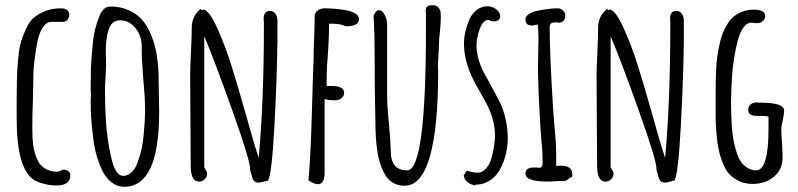

<svg xmlns="http://www.w3.org/2000/svg" viewBox="-20 -698 3064 737"><path d="M111 -7Q44 -50 44 -242V-269V-300V-324Q44 -364 45 -395.5Q46 -427 49 -464Q52 -503 58 -527.5Q64 -552 78 -583Q90 -612 107.5 -628Q125 -644 153 -655Q178 -666 215 -666Q230 -666 238 -659Q246 -652 246 -641Q246 -631 239.5 -623Q233 -615 224 -614H177Q157 -614 142 -589Q127 -564 121 -524Q108 -450 108 -404V-399L106 -303Q104 -260 104 -206Q104 -168 107 -144Q112 -108 124 -84Q136 -57 165 -45Q180 -39 198 -39Q209 -39 220 -47Q233 -47 241.5 -41.5Q250 -36 250 -25Q250 14 195 14Q173 14 148.5 7.5Q124 1 111 -7Z M373 -42Q344 -103 337 -175Q328 -243 328 -306Q328 -318 329 -326V-344Q329 -349 328 -349V-367L329 -437Q330 -469 337 -539Q342 -587 360 -632Q367 -652 378 -662.5Q389 -673 403 -673Q443 -673 475 -658.5Q507 -644 529 -618Q549 -593 563 -556.5Q577 -520 583 -479Q589 -437 589 -390V-382Q589 -351 590 -326L591 -269Q591 19 457 19Q431 19 409 2.5Q387 -14 373 -42ZM509 -77Q528 -128 532 -187Q537 -238 537 -275Q537 -320 530 -393Q524 -470 524 -508V-526Q522 -564 498.5 -592Q475 -620 441 -620Q407 -620 396 -581Q386 -550 386 -501Q386 -482 387 -469V-442L385 -396Q383 -375 383 -350Q383 -296 386 -243Q390 -168 406 -97Q422 -23 453 -23Q471 -23 486 -37.5Q501 -52 509 -77Z M946 -26 940 -45V-47V-50Q940 -83 871.5 -275Q803 -467 764 -559V-56L768 -49Q769 -47 772 -42Q775 -37 775 -32Q775 -19 766 -10Q757 -1 744 -1Q712 -1 712 -62L711 -233Q710 -310 710 -405Q710 -437 713 -498Q716 -561 716 -591Q716 -638 752 -665V-659Q758 -661 760 -661Q783 -661 818 -581Q846 -517 868.5 -446Q891 -375 928 -244L938 -208Q961 -127 973 -92Q993 -307 993 -600V-613Q992 -619 992 -626Q992 -656 1016 -656Q1030 -656 1037.5 -645Q1045 -634 1045 -617V-542Q1043 -388 1033 -208Q1023 -28 1009 -5Q980 3 973 3Q961 3 955 -3.5Q949 -10 946 -26Z M1164 -6Q1172 -89 1177 -261Q1182 -440 1184 -476V-500Q1188 -598 1188 -636Q1188 -650 1199.5 -658Q1211 -666 1226 -666Q1261 -666 1301 -660Q1327 -656 1342.5 -647Q1358 -638 1358 -625Q1358 -597 1307 -597Q1288 -607 1255 -607H1243V-595Q1243 -556 1239 -496Q1234 -440 1234 -395V-368H1242H1252Q1301 -368 1301 -342Q1301 -329 1290.5 -321Q1280 -313 1265 -313Q1241 -313 1226 -318V-35Q1226 9 1200 9Q1185 9 1164 -6Z M1459 -26Q1435 -68 1428 -121Q1421 -167 1421 -231Q1418 -339 1418 -495L1417 -572Q1416 -578 1416 -592Q1414 -630 1414 -638Q1423 -659 1435 -659Q1447 -659 1456.5 -641Q1466 -623 1466 -602V-330Q1466 -290 1473 -224Q1480 -142 1480 -118Q1480 -44 1543 -44Q1615 -44 1615 -582V-638V-647Q1614 -650 1614 -655Q1614 -667 1619.5 -672.5Q1625 -678 1641 -678Q1654 -678 1661.5 -670.5Q1669 -663 1671 -653Q1672 -647 1672 -630Q1672 -614 1669 -579Q1665 -550 1665 -529Q1665 -506 1663 -488L1661 -446V-438Q1662 -434 1662 -429Q1662 15 1533 15Q1509 15 1490 4.5Q1471 -6 1459 -26Z M1760 -25 1771 -42Q1777 -42 1790 -38Q1805 -35 1813 -35Q1831 -35 1845.5 -51Q1860 -67 1867 -93Q1880 -141 1880 -179Q1880 -245 1838 -318L1827 -337Q1808 -370 1795 -396Q1782 -422 1773 -452Q1761 -491 1761 -530Q1761 -574 1781 -622Q1791 -645 1809.5 -659.5Q1828 -674 1851 -674Q1869 -674 1884.5 -662.5Q1900 -651 1900 -635Q1900 -626 1893 -621Q1886 -616 1876 -616Q1865 -616 1855 -622Q1833 -621 1820 -583Q1809 -548 1809 -525Q1809 -496 1818 -466.5Q1827 -437 1841 -413L1863 -373L1898 -307Q1912 -279 1920.5 -242Q1929 -205 1929 -167Q1929 -106 1901 -51Q1887 -23 1861.5 -6Q1836 11 1805 11V14Q1787 11 1774.5 1Q1762 -9 1760 -25Z M1997 -31Q1997 -55 2028 -55H2039L2049 -54Q2057 -54 2060 -59Q2063 -64 2063 -77Q2063 -94 2061 -130Q2058 -154 2054 -216Q2045 -369 2045 -447Q2045 -475 2046 -498L2047 -549Q2047 -582 2044 -604Q2028 -600 2021 -600Q1997 -600 1997 -624Q1997 -636 2012 -645Q2027 -654 2050 -658Q2090 -666 2121 -666Q2133 -666 2141.5 -657.5Q2150 -649 2150 -638Q2150 -627 2143.5 -619Q2137 -611 2127 -611Q2121 -611 2117 -612H2109Q2099 -612 2094.5 -607.5Q2090 -603 2090 -591Q2090 -494 2102 -299Q2104 -263 2110 -193Q2115 -147 2115 -99V-61Q2121 -62 2135 -62Q2177 -62 2177 -27V-21L2152 -4Q2151 -4 2145.5 -3.5Q2140 -3 2125 -3Q2093 -1 2084 -1Q1997 -1 1997 -31Z M2506 -26 2500 -45V-47V-50Q2500 -83 2431.5 -275Q2363 -467 2324 -559V-56L2328 -49Q2329 -47 2332 -42Q2335 -37 2335 -32Q2335 -19 2326 -10Q2317 -1 2304 -1Q2272 -1 2272 -62L2271 -233Q2270 -310 2270 -405Q2270 -437 2273 -498Q2276 -561 2276 -591Q2276 -638 2312 -665V-659Q2318 -661 2320 -661Q2343 -661 2378 -581Q2406 -517 2428.5 -446Q2451 -375 2488 -244L2498 -208Q2521 -127 2533 -92Q2553 -307 2553 -600V-613Q2552 -619 2552 -626Q2552 -656 2576 -656Q2590 -656 2597.5 -645Q2605 -634 2605 -617V-542Q2603 -388 2593 -208Q2583 -28 2569 -5Q2540 3 2533 3Q2521 3 2515 -3.5Q2509 -10 2506 -26Z M2779 -30Q2766 -44 2755 -71Q2744 -98 2739 -123Q2734 -142 2731 -178Q2728 -214 2727 -240V-298V-338Q2727 -396 2729 -433Q2731 -478 2742 -528Q2751 -573 2773 -607Q2794 -641 2832 -654Q2850 -661 2874 -661Q2917 -661 2917 -636Q2917 -624 2907.5 -616.5Q2898 -609 2885 -609Q2879 -609 2874 -610Q2870 -611 2864 -611Q2847 -611 2834 -593Q2821 -575 2812 -543Q2796 -481 2790 -408Q2786 -340 2786 -307Q2786 -273 2789 -214Q2793 -159 2806 -118Q2813 -94 2822.5 -79.5Q2832 -65 2847 -55Q2864 -44 2882 -44Q2930 -44 2930 -204V-250Q2923 -253 2907 -253H2898H2887Q2852 -253 2852 -276Q2852 -290 2861.5 -297.5Q2871 -305 2886 -305V-304H2900Q2990 -304 2990 -273Q2990 -264 2985 -237Q2979 -213 2979 -201Q2979 -184 2982 -148L2984 -95Q2984 -47 2950.5 -19.5Q2917 8 2869 8Q2841 8 2818 -2.5Q2795 -13 2779 -30Z"/></svg>

Font: Amatic SC
Style: Bold
Weight: 700
Designer: Multiple Designers
Foundry: Vernon Adams
Version: Version 2.505